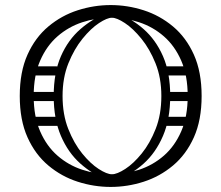

<svg xmlns="http://www.w3.org/2000/svg" viewBox="-20 -730 874 758"><path d="M721 -351Q721 -432 695.5 -490.5Q670 -549 627 -586.5Q584 -624 529.5 -642Q475 -660 417 -660Q359 -660 304.5 -642Q250 -624 207 -586.5Q164 -549 138.5 -490.5Q113 -432 113 -351Q113 -270 138.5 -211.5Q164 -153 207 -115.5Q250 -78 304.5 -60Q359 -42 417 -42Q475 -42 529.5 -60Q584 -78 627 -115.5Q670 -153 695.5 -211.5Q721 -270 721 -351ZM58 -351Q58 -446 88.5 -514Q119 -582 171 -625.5Q223 -669 287 -689.5Q351 -710 417 -710Q483 -710 547 -689.5Q611 -669 663 -625.5Q715 -582 745.5 -514Q776 -446 776 -351Q776 -256 745.5 -188Q715 -120 663 -76.5Q611 -33 547 -12.5Q483 8 417 8Q351 8 287 -12.5Q223 -33 171 -76.5Q119 -120 88.5 -188Q58 -256 58 -351ZM222 -252Q222 -243 217 -238Q212 -233 205 -233H110Q94 -233 94 -252Q94 -269 111 -269H205Q222 -269 222 -252ZM220 -451Q220 -442 215 -437Q210 -432 203 -432H108Q92 -432 92 -451Q92 -468 109 -468H203Q220 -468 220 -451ZM214 -350Q214 -341 209 -336Q204 -331 197 -331H102Q86 -331 86 -350Q86 -367 103 -367H197Q214 -367 214 -350ZM613 -252Q613 -269 630 -269H724Q741 -269 741 -252Q741 -233 725 -233H630Q623 -233 618 -238Q613 -243 613 -252ZM615 -451Q615 -468 632 -468H726Q743 -468 743 -451Q743 -432 727 -432H632Q625 -432 620 -437Q615 -442 615 -451ZM621 -350Q621 -367 638 -367H732Q749 -367 749 -350Q749 -331 733 -331H638Q631 -331 626 -336Q621 -341 621 -350ZM439 -18 422 -42Q442 -42 474.5 -63Q507 -84 539.5 -124Q572 -164 594.5 -221Q617 -278 617 -351Q617 -423 594 -480Q571 -537 538 -577.5Q505 -618 473 -639Q441 -660 422 -660L438 -680Q498 -658 546.5 -615.5Q595 -573 623.5 -508Q652 -443 652 -351Q652 -260 623.5 -193.5Q595 -127 547 -84Q499 -41 439 -18ZM405 -18Q346 -41 297.5 -84Q249 -127 220.5 -193.5Q192 -260 192 -351Q192 -443 220.5 -508Q249 -573 298 -615.5Q347 -658 406 -680L422 -660Q403 -660 371 -639Q339 -618 306 -577.5Q273 -537 250 -480Q227 -423 227 -351Q227 -278 249.5 -221Q272 -164 304.5 -124Q337 -84 369.5 -63Q402 -42 422 -42Z"/></svg>

Font: Agu Display Uzo
Style: Regular
Weight: 400
Designer: Oluwaseun Badejo
Version: Version 1.103